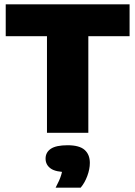

<svg xmlns="http://www.w3.org/2000/svg" viewBox="-20 -615 626 889"><path d="M197.5 0V-447.5H6.5V-595H580V-447.5H389V0ZM237.5 254Q256 219.5 263.2 195.8Q270.5 172 270.5 146L306.5 182H293.5Q238 182 214.5 165Q191 148 191 119.5Q191 90.5 215.2 74Q239.5 57.5 293 57.5Q347.5 57.5 371.8 79Q396 100.5 396 139.5Q396 168 384.2 199.8Q372.5 231.5 353.5 254Z"/></svg>

Font: Encode Sans SC ExtraBold
Style: Regular
Weight: 800
Version: Version 3.002